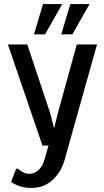

<svg xmlns="http://www.w3.org/2000/svg" viewBox="-20 -720 515 950"><path d="M148 -550 193 -700H288L203 -550ZM283 -550 328 -700H423L338 -550ZM135 210Q94 210 62 195Q46 189 35 180L60 115H70Q80 125 86 128Q105 140 125 140Q151 140 171.5 120.5Q192 101 200 70L220 0H190L19 -500H115L225 -170Q230 -155 239 -119Q242 -110 246 -90H250Q252 -106 256 -119L269 -170L360 -500H460L300 70Q282 133 239 171.5Q196 210 135 210Z"/></svg>

Font: Scada
Style: Regular
Weight: 400
Designer: Jovanny Lemonad
Foundry: Jovanny Lemonad
Version: Version 4.100;PS 004.100;hotconv 1.0.88;makeotf.lib2.5.64775